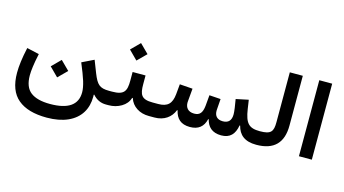

<svg xmlns="http://www.w3.org/2000/svg" viewBox="-96 -1034 2929 1637"><g transform="rotate(15 1369.0 -216.0)"><path d="M383.3 -115.7 460.9 -192.9 383.3 -270 306.2 -192.9ZM72.8 -291.5C51.8 -196.3 43 -125 43 -65.9C43 39.6 72.3 116.7 130.9 165.5C189 214.4 273.9 238.8 385.3 238.8C458 238.8 520 227.1 571.3 204.1C674.3 157.7 723.6 71.8 723.6 -35.6C723.6 -41.5 723.6 -47.4 723.1 -53.7L727.5 -55.2C759.3 -18.6 798.3 0 844.7 0H846.2V-119.6H840.8C756.8 -119.6 731.9 -144.5 695.8 -234.9L653.3 -343.8L548.8 -293C574.7 -231 593.8 -181.2 605.5 -143.6C616.7 -106 622.6 -74.2 622.6 -47.4C622.6 63.5 542.5 119.1 382.8 119.1C306.6 119.1 249.5 104.5 211.4 75.2C172.9 45.9 153.8 -3.4 153.8 -73.2C153.8 -94.2 155.8 -119.6 159.7 -148.4C163.1 -177.2 170.4 -216.8 181.2 -267.1Z M1107.4 -326.7H993.2V-250.5C993.2 -158.2 974.1 -119.6 867.2 -119.6H846.2C834 -119.6 828.1 -99.6 828.1 -60.1C828.1 -20 834 0 846.2 0H867.2C908.7 0 946.3 -9.8 980 -29.8C1013.7 -49.8 1036.1 -77.1 1047.4 -112.8H1052.2C1063.5 -77.1 1085 -49.8 1115.7 -29.8C1146.5 -9.8 1182.6 0 1224.1 0H1252.9V-119.6H1225.6C1124.5 -119.6 1107.4 -157.2 1107.4 -250.5ZM999 -429.2 1076.7 -506.3 999 -583.5 921.9 -506.3Z M1997.1 -122.6C2016.1 -45.9 2067.4 0 2170.9 0H2171.4V-119.6H2170.9C2075.2 -119.6 2041.5 -152.8 2022.9 -275.9L2011.2 -354.5L1901.4 -331.5C1905.8 -305.7 1910.2 -280.3 1913.6 -255.4C1917 -230.5 1918.5 -211.9 1918.5 -200.7C1918.5 -146.5 1893.6 -119.6 1843.8 -119.6C1793 -119.6 1770 -148.9 1770 -192.4C1770 -196.3 1770 -200.2 1770.5 -204.6L1777.3 -297.9L1677.2 -304.7L1668.9 -210.4C1662.6 -149.4 1642.6 -119.6 1591.3 -119.6C1536.1 -119.6 1512.7 -153.3 1512.7 -195.8C1512.7 -200.7 1513.2 -206.1 1513.7 -211.4L1523.4 -321.3L1409.2 -329.6L1400.9 -240.2C1392.6 -155.8 1357.4 -119.6 1273.9 -119.6H1252.9C1240.7 -119.6 1234.9 -103.5 1234.9 -61C1234.9 -18.1 1240.7 0 1252.9 0H1273.9C1357.9 0 1418 -43.9 1443.4 -110.4H1448.2C1463.9 -40 1504.9 0 1585.4 0C1658.7 0 1703.6 -35.2 1719.7 -105H1724.6C1739.7 -42 1780.8 0 1861.3 0C1939 0 1978.5 -43 1992.2 -122.6Z M2171.4 -119.6C2159.7 -119.6 2152.8 -106.4 2152.8 -60.1C2152.8 -13.7 2159.7 0 2171.4 0C2329.1 0 2403.3 -81.1 2403.3 -231.4V-670.9H2288.6V-231.4C2288.6 -147.5 2270 -119.6 2171.4 -119.6Z M2662.6 -670.9H2548.8V0H2662.6Z"/></g></svg>

Font: Estedad SemiBold
Style: Regular
Weight: 600
Designer: Amin Abedi
Version: Version 7.3